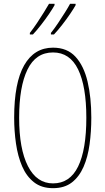

<svg xmlns="http://www.w3.org/2000/svg" viewBox="-20 -1066 551 1003"><path d="M457 -451Q457 -379 448 -312.5Q439 -246 416.5 -194.5Q394 -143 355.5 -113Q317 -83 257 -83Q197 -83 157.5 -114Q118 -145 95.5 -197.5Q73 -250 63.5 -316Q54 -382 54 -451Q54 -634 106.5 -725.5Q159 -817 257 -817Q331 -817 374.5 -769.5Q418 -722 437.5 -639.5Q457 -557 457 -451ZM80 -451Q80 -288 126 -198Q172 -108 257 -108Q345 -108 388 -196Q431 -284 431 -451Q431 -615 388 -703.5Q345 -792 257 -792Q167 -792 123.5 -702.5Q80 -613 80 -451ZM375 -1039Q367 -1024 347.5 -995Q328 -966 304.5 -936Q281 -906 262 -886H246V-894Q263 -915 282.5 -944Q302 -973 319.5 -1001Q337 -1029 346 -1046H375ZM265 -1039Q257 -1024 237.5 -995Q218 -966 194.5 -936Q171 -906 152 -886H136V-894Q154 -917 173.5 -946Q193 -975 209.5 -1002Q226 -1029 236 -1046H265Z"/></svg>

Font: Noto Sans Kannada UI ExtraCondensed Thin
Style: Regular
Weight: 100
Width: 2
Designer: Jelle Bosma - Monotype Design Team
Foundry: Monotype Imaging Inc.
Version: Version 2.005; ttfautohint (v1.8.4.7-5d5b)